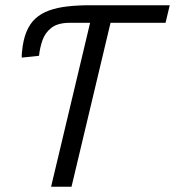

<svg xmlns="http://www.w3.org/2000/svg" viewBox="-20 -713 668 733"><path d="M175 0 324 -626H247Q201 -626 176.5 -607Q152 -588 142 -559Q132 -530 129 -500L63 -493Q63 -499 63 -504.5Q63 -510 64 -515Q68 -560 81 -591.5Q94 -623 115.5 -642.5Q137 -662 167.5 -673Q198 -684 237.5 -688.5Q277 -693 324 -693H628L612 -626H402L253 0Z"/></svg>

Font: Ubuntu Sans
Style: Italic
Weight: 400
Italic angle: -13.5°
Designer: Dalton Maag Ltd
Foundry: Dalton Maag Ltd
Version: Version 1.006